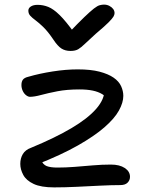

<svg xmlns="http://www.w3.org/2000/svg" viewBox="-20 -803 647 833"><path d="M215 10Q158 10 126 -5Q94 -20 81 -44Q68 -68 68 -92Q68 -116 79 -134.5Q90 -153 115 -162Q219 -205 290 -247Q361 -289 397.5 -331Q434 -373 433 -413L455 -365Q441 -384 423.5 -394.5Q406 -405 382 -410Q358 -415 325 -415Q270 -415 229 -407Q188 -399 158.5 -391Q129 -383 110 -383Q102 -383 93 -390Q84 -397 78.5 -409Q73 -421 73 -434Q73 -449 79.5 -457.5Q86 -466 103 -470Q151 -484 208.5 -493Q266 -502 317 -502Q374 -502 412 -492Q450 -482 473 -466Q496 -450 505.5 -429Q515 -408 515 -387Q515 -358 496 -323.5Q477 -289 433.5 -251Q390 -213 318 -172Q246 -131 139 -89L157 -111Q166 -89 182.5 -82.5Q199 -76 229 -76Q265 -76 303.5 -79Q342 -82 382 -85.5Q422 -89 461 -89Q499 -89 521.5 -74Q544 -59 544 -36Q544 -21 533.5 -10.5Q523 0 502 0Q464 0 414 2.5Q364 5 312.5 7.5Q261 10 215 10ZM431 -783Q444 -783 454.5 -777.5Q465 -772 471 -764Q477 -756 477 -746Q477 -739 472 -730.5Q467 -722 450 -705Q433 -688 395 -656Q365 -629 348.5 -613Q332 -597 319.5 -589.5Q307 -582 286 -582Q263 -582 246.5 -592.5Q230 -603 211 -632Q188 -666 168.5 -685Q149 -704 134 -715Q119 -726 111 -735Q103 -744 103 -757Q103 -768 114 -775Q125 -782 143 -782Q167 -782 189.5 -773Q212 -764 239 -737.5Q266 -711 304 -658H276Q319 -703 345.5 -728.5Q372 -754 387.5 -766Q403 -778 413 -780.5Q423 -783 431 -783Z"/></svg>

Font: Shantell Sans
Style: Regular
Weight: 400
Designer: Stephen Nixon, Anya Danilova, Shantell Martin
Foundry: Arrow Type
Version: Version 1.008;[ac192a2d6]